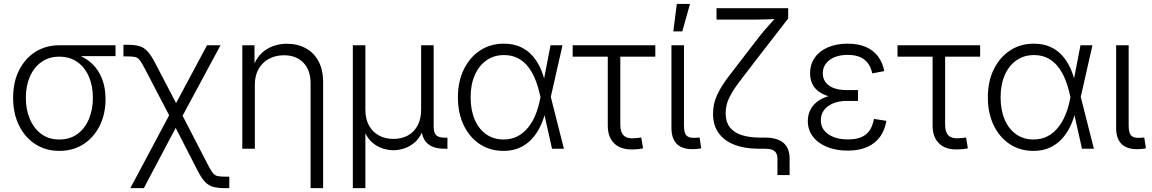

<svg xmlns="http://www.w3.org/2000/svg" viewBox="-20 -770 5966 994"><path d="M287.1 11.2Q216.8 11.2 162.6 -23.9Q108.4 -59.1 78.1 -121.1Q47.9 -183.1 47.9 -263.7Q47.9 -344.7 78.4 -405.8Q108.9 -466.8 162.8 -501.2Q216.8 -535.6 287.1 -535.6H578.1V-479.5H357.9L287.1 -476.6Q232.9 -476.6 194.1 -448.7Q155.3 -420.9 134.5 -372.8Q113.8 -324.7 113.8 -263.7Q113.8 -202.6 134.5 -153.8Q155.3 -105 193.8 -76.4Q232.4 -47.9 287.1 -47.9Q342.3 -47.9 381.1 -76.4Q419.9 -105 440.4 -154.1Q460.9 -203.1 460.9 -263.7Q460.9 -324.7 440.4 -372.8Q419.9 -420.9 380.9 -448.7Q341.8 -476.6 287.1 -476.6V-502.4Q338.9 -502.4 382.6 -486.1Q426.3 -469.7 458.5 -438.5Q490.7 -407.2 508.5 -361.6Q526.4 -315.9 526.4 -257.3Q526.4 -179.7 496.1 -118.9Q465.8 -58.1 411.9 -23.4Q357.9 11.2 287.1 11.2Z M654.8 204.1 874.5 -208.5H905.8L1056.6 83.5Q1071.3 112.3 1081.5 125.2Q1091.8 138.2 1106 141.4Q1120.1 144.5 1146 144.5H1167V204.1H1146Q1108.4 204.1 1084 197.5Q1059.6 190.9 1041 171.1Q1022.5 151.4 1002 111.3L889.6 -107.9L724.6 204.1ZM870.6 -144.5 730 -414.1Q713.9 -444.8 703.9 -458Q693.8 -471.2 680.4 -474.6Q667 -478 640.1 -478H619.1V-538.1H640.1Q678.2 -538.1 702.1 -531Q726.1 -523.9 744.6 -503.4Q763.2 -482.9 784.2 -441.9L891.6 -236.3L1051.8 -535.6H1121.6L911.1 -144.5Z M1299.3 -331.1V0H1234.4V-535.6H1297.4L1297.9 -410.2H1285.2Q1307.6 -480 1355.5 -511.7Q1403.3 -543.5 1465.3 -543.5Q1520 -543.5 1562.5 -520.5Q1605 -497.6 1628.9 -453.1Q1652.8 -408.7 1652.8 -343.8V204.1H1587.9V-339.4Q1587.9 -407.2 1550.5 -445.6Q1513.2 -483.9 1450.2 -483.9Q1407.2 -483.9 1373 -465.8Q1338.9 -447.8 1319.1 -413.6Q1299.3 -379.4 1299.3 -331.1Z M1806.6 204.1V-535.6H1871.6V-203.1Q1871.6 -153.3 1890.9 -119.1Q1910.2 -85 1943.1 -67.9Q1976.1 -50.8 2017.1 -50.8Q2058.6 -50.8 2090.8 -68.1Q2123 -85.4 2141.6 -119.4Q2160.2 -153.3 2160.2 -203.1V-535.6H2225.1V-114.3Q2225.1 -82.5 2238.5 -69.8Q2252 -57.1 2283.2 -57.1H2296.4V0H2281.7Q2221.2 0 2191.4 -28.6Q2161.6 -57.1 2161.6 -113.8V-174.3H2181.2Q2181.2 -120.6 2165 -85.4Q2148.9 -50.3 2123.5 -29.8Q2098.1 -9.3 2069.8 -0.7Q2041.5 7.8 2016.6 7.8Q1992.2 7.8 1963.6 -0.7Q1935.1 -9.3 1909.9 -29.8Q1884.8 -50.3 1868.9 -85.4Q1853 -120.6 1853 -174.3H1871.6V204.1Z M2586.4 11.2Q2516.6 11.2 2463.4 -24.2Q2410.2 -59.6 2380.4 -122.3Q2350.6 -185.1 2350.6 -266.1Q2350.6 -347.7 2380.9 -410.2Q2411.1 -472.7 2464.8 -508.3Q2518.6 -543.9 2588.4 -543.9Q2636.2 -543.9 2672.6 -527.8Q2709 -511.7 2734.6 -483.4Q2760.3 -455.1 2777.1 -418.5Q2793.9 -381.8 2802.2 -341.3H2825.2L2831.1 -270L2899.4 0H2837.9L2775.4 -278.8Q2766.6 -319.3 2752.2 -356.2Q2737.8 -393.1 2715.8 -422.1Q2693.8 -451.2 2662.6 -468Q2631.3 -484.9 2589.4 -484.9Q2537.1 -484.9 2498.3 -457.5Q2459.5 -430.2 2438 -381.1Q2416.5 -332 2416.5 -266.1Q2416.5 -200.2 2437.5 -151.1Q2458.5 -102.1 2496.8 -75Q2535.2 -47.9 2586.9 -47.9Q2627.4 -47.9 2658.9 -64.2Q2690.4 -80.6 2713.9 -109.6Q2737.3 -138.7 2752.4 -176Q2767.6 -213.4 2775.9 -255.4L2830.1 -535.6H2892.1L2831.1 -266.6L2825.2 -195.3H2804.7Q2794.9 -152.8 2776.9 -115.2Q2758.8 -77.6 2732.2 -49.3Q2705.6 -21 2669.4 -4.9Q2633.3 11.2 2586.4 11.2Z M3259.8 3.4Q3195.8 6.3 3161.1 -26.4Q3126.5 -59.1 3126.5 -119.6V-476.6H2944.8V-535.6H3372.6V-476.6H3191.4V-124.5Q3191.4 -86.4 3208.5 -69.1Q3225.6 -51.8 3261.2 -54.2Q3270 -54.7 3280.3 -55.7Q3290.5 -56.6 3299.8 -58.1L3309.1 -2Q3298.3 0.5 3285.6 2Q3272.9 3.4 3259.8 3.4Z M3573.7 2Q3515.1 4.4 3485.6 -23.2Q3456.1 -50.8 3456.1 -108.4V-535.6H3521V-120.1Q3521 -81.5 3534.4 -67.9Q3547.9 -54.2 3579.6 -56.6Q3587.4 -56.6 3592 -57.1Q3596.7 -57.6 3601.6 -58.6L3610.4 -2.4Q3603.5 -0.5 3593.8 0.7Q3584 2 3573.7 2ZM3465.8 -607.4 3483.9 -749.5H3552.2L3512.2 -607.4Z M4004.9 136.2V53.7Q4004.9 34.2 3998.3 22.5Q3991.7 10.7 3977.5 5.4Q3963.4 0 3939.9 0H3907.7Q3836.4 0 3783.2 -20.3Q3730 -40.5 3700.7 -80.8Q3671.4 -121.1 3671.4 -181.6Q3671.4 -232.4 3692.1 -277.3Q3712.9 -322.3 3751 -372.6Q3789.1 -422.9 3840.3 -488.8L3907.7 -576.2Q3927.2 -601.1 3945.3 -621.8Q3963.4 -642.6 3980.2 -660.9Q3997.1 -679.2 4012.2 -695.3L4012.7 -672.4Q3995.1 -671.4 3976.1 -670.7Q3957 -669.9 3937.5 -669.4Q3918 -668.9 3898.7 -668.7Q3879.4 -668.5 3861.3 -668.5H3689.5V-727.5H4060.5V-674.3L3886.7 -449.7Q3838.4 -387.2 3804.9 -342.8Q3771.5 -298.3 3754.2 -261.7Q3736.8 -225.1 3736.8 -184.6Q3736.8 -138.2 3759 -110.4Q3781.2 -82.5 3821.5 -70.1Q3861.8 -57.6 3916.5 -57.6H3940.9Q4003.9 -57.6 4035.9 -30.5Q4067.9 -3.4 4067.9 52.7V136.2Z M4368.7 9.8Q4308.1 9.8 4261.5 -9.3Q4214.8 -28.3 4188.5 -63Q4162.1 -97.7 4162.1 -143.6Q4162.1 -173.3 4174.1 -198.7Q4186 -224.1 4210.4 -243.4Q4234.9 -262.7 4273.2 -273.4Q4311.5 -284.2 4364.3 -284.2H4421.9V-247.6H4364.3Q4324.7 -247.6 4294.2 -235.4Q4263.7 -223.1 4246.6 -200.7Q4229.5 -178.2 4229.5 -147Q4229.5 -102.5 4267.8 -75.4Q4306.2 -48.3 4370.6 -48.3Q4413.6 -48.3 4440.9 -60.8Q4468.3 -73.2 4483.4 -96.9Q4498.5 -120.6 4504.4 -154.3L4568.8 -144.5Q4561 -96.7 4536.1 -62Q4511.2 -27.3 4469.2 -8.8Q4427.2 9.8 4368.7 9.8ZM4365.2 -260.3Q4313 -260.3 4276.4 -270Q4239.7 -279.8 4217 -297.4Q4194.3 -314.9 4184.1 -338.6Q4173.8 -362.3 4173.8 -390.1Q4173.8 -437 4198.2 -471.7Q4222.7 -506.3 4266.6 -525.1Q4310.5 -543.9 4369.1 -543.9Q4423.8 -543.9 4462.6 -526.9Q4501.5 -509.8 4525.4 -478.3Q4549.3 -446.8 4558.1 -401.9L4495.6 -390.1Q4486.3 -436 4455.3 -460.9Q4424.3 -485.8 4368.7 -485.8Q4310.1 -485.8 4274.9 -459.5Q4239.7 -433.1 4239.7 -390.1Q4239.7 -351.1 4271.5 -327.4Q4303.2 -303.7 4366.2 -303.7H4421.9V-260.3Z M4941.4 3.4Q4877.4 6.3 4842.8 -26.4Q4808.1 -59.1 4808.1 -119.6V-476.6H4626.5V-535.6H5054.2V-476.6H4873V-124.5Q4873 -86.4 4890.1 -69.1Q4907.2 -51.8 4942.9 -54.2Q4951.7 -54.7 4961.9 -55.7Q4972.2 -56.6 4981.4 -58.1L4990.7 -2Q4980 0.5 4967.3 2Q4954.6 3.4 4941.4 3.4Z M5330.1 11.2Q5260.3 11.2 5207 -24.2Q5153.8 -59.6 5124 -122.3Q5094.2 -185.1 5094.2 -266.1Q5094.2 -347.7 5124.5 -410.2Q5154.8 -472.7 5208.5 -508.3Q5262.2 -543.9 5332 -543.9Q5379.9 -543.9 5416.3 -527.8Q5452.6 -511.7 5478.3 -483.4Q5503.9 -455.1 5520.8 -418.5Q5537.6 -381.8 5545.9 -341.3H5568.8L5574.7 -270L5643.1 0H5581.5L5519 -278.8Q5510.3 -319.3 5495.8 -356.2Q5481.4 -393.1 5459.5 -422.1Q5437.5 -451.2 5406.2 -468Q5375 -484.9 5333 -484.9Q5280.8 -484.9 5241.9 -457.5Q5203.1 -430.2 5181.6 -381.1Q5160.2 -332 5160.2 -266.1Q5160.2 -200.2 5181.2 -151.1Q5202.1 -102.1 5240.5 -75Q5278.8 -47.9 5330.6 -47.9Q5371.1 -47.9 5402.6 -64.2Q5434.1 -80.6 5457.5 -109.6Q5481 -138.7 5496.1 -176Q5511.2 -213.4 5519.5 -255.4L5573.7 -535.6H5635.7L5574.7 -266.6L5568.8 -195.3H5548.3Q5538.6 -152.8 5520.5 -115.2Q5502.4 -77.6 5475.8 -49.3Q5449.2 -21 5413.1 -4.9Q5377 11.2 5330.1 11.2Z M5876 2Q5817.4 4.4 5787.8 -23.2Q5758.3 -50.8 5758.3 -108.4V-535.6H5823.2V-120.1Q5823.2 -81.5 5836.7 -67.9Q5850.1 -54.2 5881.8 -56.6Q5889.6 -56.6 5894.3 -57.1Q5898.9 -57.6 5903.8 -58.6L5912.6 -2.4Q5905.8 -0.5 5896 0.7Q5886.2 2 5876 2Z"/></svg>

Font: Inter 20pt Light
Style: Regular
Weight: 300
Version: Version 4.001;git-66647c0bb